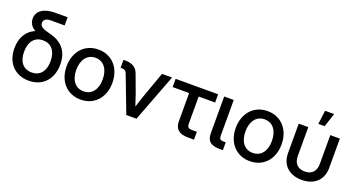

<svg xmlns="http://www.w3.org/2000/svg" viewBox="-47 -1331 3596 1945"><g transform="rotate(20 1751.0 -358.5)"><path d="M280.3 11.7C427.2 11.7 526.4 -89.4 526.4 -252.4C526.4 -418.5 423.3 -479.5 344.7 -502.9C282.7 -522 207 -529.8 207 -585.4C207 -620.1 233.4 -639.2 281.2 -639.2H432.6V-727.5H299.8C170.9 -727.5 104 -673.8 104 -594.7C104 -546.4 128.4 -510.3 172.4 -484.4C85.9 -448.2 32.7 -366.2 32.7 -249.5C32.7 -90.8 131.8 11.7 280.3 11.7ZM279.8 -77.1C191.4 -77.1 137.2 -139.2 137.2 -249C137.2 -359.9 191.9 -422.9 279.8 -422.9C367.7 -422.9 422.4 -359.9 422.4 -249C422.4 -139.6 368.2 -77.1 279.8 -77.1Z M839.4 11.7C986.8 11.7 1085.9 -98.1 1085.9 -256.8C1085.9 -416.5 986.8 -527.3 839.4 -527.3C691.9 -527.3 592.3 -416.5 592.3 -256.8C592.3 -98.1 691.9 11.7 839.4 11.7ZM839.4 -77.1C751 -77.1 696.8 -147 696.8 -256.8C696.8 -367.7 751.5 -438.5 839.4 -438.5C927.2 -438.5 981.9 -367.7 981.9 -256.8C981.9 -147.5 927.7 -77.1 839.4 -77.1Z M1179.2 -394.5 1329.6 0H1439L1635.7 -515.6H1526.9L1425.8 -232.9C1412.1 -192.9 1398.9 -152.3 1386.2 -112.3C1373.5 -152.3 1360.4 -192.4 1346.2 -232.9L1274.9 -425.8C1253.4 -487.3 1207.5 -515.6 1129.9 -515.6H1111.8V-429.7H1127.9C1155.8 -429.7 1169.4 -420.4 1179.2 -394.5Z M1994.6 0H2059.6V-85H2009.3C1967.8 -85 1954.6 -98.1 1954.6 -136.2V-426.8H2131.8V-515.6H1673.8V-426.8H1851.6V-123C1851.6 -40 1897.9 0 1994.6 0Z M2340.8 0H2370.6V-84.5H2350.1C2311 -84.5 2300.3 -94.2 2300.3 -134.3V-515.6H2197.3V-124C2197.3 -34.7 2237.8 0 2340.8 0Z M2663.1 11.7C2810.5 11.7 2909.7 -98.1 2909.7 -256.8C2909.7 -416.5 2810.5 -527.3 2663.1 -527.3C2515.6 -527.3 2416 -416.5 2416 -256.8C2416 -98.1 2515.6 11.7 2663.1 11.7ZM2663.1 -77.1C2574.7 -77.1 2520.5 -147 2520.5 -256.8C2520.5 -367.7 2575.2 -438.5 2663.1 -438.5C2751 -438.5 2805.7 -367.7 2805.7 -256.8C2805.7 -147.5 2751.5 -77.1 2663.1 -77.1Z M3222.7 10.3C3359.4 10.3 3444.3 -70.8 3444.3 -199.2V-515.6H3341.3V-205.1C3341.3 -126 3298.8 -80.6 3222.7 -80.6C3146.5 -80.6 3104 -126 3104 -205.1V-515.6H3001V-199.2C3001 -70.8 3085.9 10.3 3222.7 10.3ZM3207 -729 3188.5 -581.1H3256.3L3304.7 -729Z"/></g></svg>

Font: Inteeer Medium
Style: Regular
Weight: 500
Designer: Rasmus Andersson
Foundry: rsms
Version: Version 4.001;Glyphs 3.4 (3402)